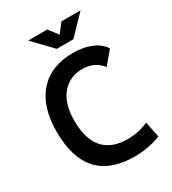

<svg xmlns="http://www.w3.org/2000/svg" viewBox="-215 -1011 1016 1134"><g transform="rotate(-30 293.0 -444.0)"><path d="M365.2 9.8Q37.1 9.8 37.1 -347.7Q37.1 -517.1 119.6 -610.1Q202.1 -703.1 353.5 -703.1Q423.3 -703.1 476.6 -680.7Q529.8 -658.2 556.2 -616.7L483.9 -531.2Q461.9 -561 428 -577.1Q394 -593.3 354.5 -593.3Q266.1 -593.3 213.1 -530.5Q160.2 -467.8 160.2 -352.5Q160.2 -100.1 381.8 -100.1Q452.6 -100.1 521.5 -129.4L543.9 -23.4Q459 9.8 365.2 9.8ZM282.7 -771.5 160.6 -898.4H291L339.4 -835.9L387.7 -898.4H518.1L396 -771.5Z"/></g></svg>

Font: Cascadia Mono PL SemiBold
Style: Regular
Weight: 600
Monospace: yes
Designer: Aaron Bell
Foundry: Saja Typeworks
Version: Version 2404.023; ttfautohint (v1.8.4)